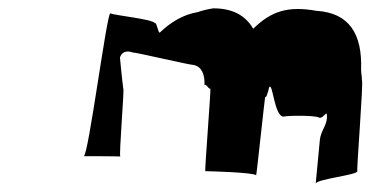

<svg xmlns="http://www.w3.org/2000/svg" viewBox="-20 -550 928 461"><path d="M299 -424C308 -424 435 -394 445 -394C464 -390 472 -372 471 -346C476 -349 480 -336 485 -337C487 -338 471 -139 473 -139C482 -139 591 -136 595 -129C596 -128 616 -320 617 -318C620 -312 624 -336 623 -327C625 -334 625 -336 626 -340C635 -356 638 -270 661 -270C673 -273 737 -273 745 -268C757 -262 766 -292 765 -267C764 -248 750 -235 748 -214L738 -109C739 -120 840 -130 838 -139C836 -146 853 -353 849 -358C849 -367 847 -375 847 -383C850 -468 819 -519 740 -524C672 -536 632 -524 588 -481C568 -515 536 -530 492 -530C479 -528 466 -525 455 -521C419 -515 389 -496 364 -472C360 -468 356 -499 352 -494C349 -504 254 -513 245 -518C237 -523 192 -174 181 -175C181 -175 274 -175 269 -174C265 -174 279 -338 276 -337C272 -368 270 -393 268 -412C272 -424 282 -430 299 -424Z"/></svg>

Font: Ugly Stick
Style: It
Weight: 400
Designer: Stig
Foundry: Cannot Into Space Fonts
Version: Version 0.99